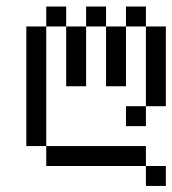

<svg xmlns="http://www.w3.org/2000/svg" viewBox="-20 -458 540 602"><path d="M500 125V62.5H437.5V125ZM437.5 62.5V0H125V62.5ZM125 0Q125 0 125 -375H62.5Q62.5 -375 62.5 0ZM437.5 -125H375V-62.5H437.5ZM437.5 -125H500Q500 -125 500 -375H437.5Q437.5 -375 437.5 -125ZM187.5 -375V-187.5H250V-375ZM312.5 -375V-187.5H375V-375ZM125 -375H187.5V-437.5H125ZM250 -375H312.5V-437.5H250ZM375 -375H437.5V-437.5H375Z"/></svg>

Font: BFUnifontExMono
Style: Regular
Weight: 500
Version: Version 15.0.06